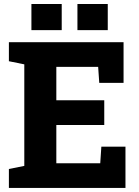

<svg xmlns="http://www.w3.org/2000/svg" viewBox="-20 -917 679 937"><path d="M23.4 0V-92.3L98.6 -107.4V-603L23.4 -618.2V-710.9H583V-512.7H464.4L459 -590.8H254.9V-427.7H488.8V-307.1H254.9V-120.1H469.2L474.6 -201.2H592.3V0ZM357.9 -770V-897.5H505.9V-770ZM133.3 -770V-897.5H281.2V-770Z"/></svg>

Font: Roboto Slab ExtraBold
Style: Regular
Weight: 800
Designer: Google
Version: Version 2.001; ttfautohint (v1.8.3)